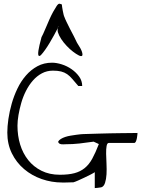

<svg xmlns="http://www.w3.org/2000/svg" viewBox="-20 -1002 769 1014"><path d="M480.5 -92.8Q475.6 -88.9 459.5 -80.6Q443.4 -72.3 425.8 -64Q408.2 -55.7 391.6 -48.3Q375 -41 367.2 -39.1Q367.2 -39.1 360.4 -39.1Q353.5 -39.1 343.8 -38.6Q334 -38.1 324.2 -38.1H308.6Q252.9 -38.1 200.7 -56.2Q148.4 -74.2 107.4 -108.9Q66.4 -143.6 42.5 -192.4Q18.6 -241.2 18.6 -301.8Q18.6 -334 24.4 -374Q30.3 -414.1 42 -455.1Q53.7 -496.1 72.3 -534.7Q90.8 -573.2 117.2 -603.5Q143.6 -633.8 177.7 -652.3Q211.9 -670.9 254.9 -670.9Q278.3 -670.9 306.2 -662.1Q334 -653.3 357.9 -636.7Q381.8 -620.1 397.9 -597.7Q414.1 -575.2 414.1 -547.9H393.6Q375 -569.3 361.8 -585Q348.6 -600.6 334.5 -610.4Q320.3 -620.1 302.7 -624.5Q285.2 -628.9 259.8 -628.9Q227.5 -628.9 201.2 -614.7Q174.8 -600.6 153.8 -576.7Q132.8 -552.7 117.2 -522Q101.6 -491.2 92.3 -458.5Q83 -425.8 77.6 -394.5Q72.3 -363.3 72.3 -337.9Q72.3 -285.2 86.4 -238.8Q100.6 -192.4 128.9 -156.7Q157.2 -121.1 199.2 -100.1Q241.2 -79.1 295.9 -79.1Q341.8 -79.1 373 -87.4Q404.3 -95.7 427.2 -114.3Q450.2 -132.8 467.3 -164.1Q484.4 -195.3 502 -241.2L474.6 -253.9Q433.6 -248 398.9 -244.1Q364.3 -240.2 325.2 -240.2Q320.3 -240.2 314.9 -239.7Q309.6 -239.3 303.7 -240.2Q297.9 -241.2 293 -244.1Q288.1 -247.1 287.1 -253.9Q291 -261.7 301.3 -268.1Q311.5 -274.4 324.7 -278.8Q337.9 -283.2 353 -285.6Q368.2 -288.1 381.8 -290Q395.5 -292 406.2 -293Q417 -293.9 420.9 -293.9Q431.6 -293.9 453.6 -294.9Q475.6 -295.9 503.4 -296.4Q531.2 -296.9 562.5 -297.9Q593.8 -298.8 622.1 -298.8Q650.4 -298.8 672.9 -299.3Q695.3 -299.8 706.1 -299.8Q706.1 -298.8 705.6 -291Q705.1 -283.2 703.1 -272.9Q701.2 -262.7 697.8 -254.9Q694.3 -247.1 688.5 -247.1H554.7Q545.9 -247.1 543 -231Q540 -214.8 540.5 -189.9Q541 -165 542.5 -136.2Q543.9 -107.4 542.5 -81.5Q541 -55.7 534.7 -36.1Q528.3 -16.6 514.6 -12.7Q504.9 -11.7 494.1 -9.8L480.5 -8.8ZM199.2 -805.7Q201.2 -808.6 208 -823.2Q214.8 -837.9 223.1 -857.9Q231.4 -877.9 241.2 -899.9Q251 -921.9 260.7 -939.5Q270.5 -957 278.8 -969.7Q287.1 -982.4 293.9 -982.4Q294.9 -982.4 299.8 -981Q304.7 -979.5 306.6 -978.5Q306.6 -974.6 308.1 -965.3Q309.6 -956.1 311.5 -945.3Q313.5 -934.6 315.9 -924.8Q318.4 -915 320.3 -912.1Q323.2 -903.3 331.5 -886.2Q339.8 -869.1 349.6 -849.6Q359.4 -830.1 370.1 -810.5L386.7 -776.4Q408.2 -744.1 413.1 -727.5Q418 -710.9 413.1 -707Q408.2 -703.1 395 -710Q381.8 -716.8 365.2 -729.5Q348.6 -742.2 332 -759.8Q315.4 -777.3 303.2 -795.9Q291 -814.5 285.2 -833Q283.2 -843.8 285.2 -854.5Q284.2 -851.6 283.2 -849.6Q276.4 -835.9 266.1 -817.4Q255.9 -798.8 243.2 -777.3Q230.5 -755.9 218.3 -738.8Q206.1 -721.7 197.3 -712.4Q188.5 -703.1 184.1 -708Q179.7 -712.9 183.1 -735.8Q186.5 -758.8 199.2 -805.7ZM288.1 -864.3Q285.2 -859.4 285.2 -855.5Q289.1 -863.3 288.1 -864.3Z"/></svg>

Font: The Girl Next Door
Style: Regular
Weight: 400
Designer: Kimberly Geswein
Foundry: Kimberly Geswein
Version: Version 1.002 2010